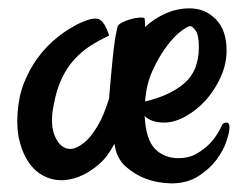

<svg xmlns="http://www.w3.org/2000/svg" viewBox="-20 -422 586 453"><path d="M521.5 -121.1Q521.5 -110.4 514.2 -88.4Q506.8 -66.4 490.2 -44.4Q473.6 -22.5 447.3 -5.9Q420.9 10.7 383.8 10.7Q349.6 9.8 322.3 -1Q298.8 -9.8 276.9 -28.8Q254.9 -47.9 250 -83Q234.4 -52.7 214.8 -35.6Q195.3 -18.6 176.8 -9.8Q155.3 1 132.8 2.9Q108.4 4.9 86.4 -5.4Q64.5 -15.6 49.3 -36.6Q34.2 -57.6 26.4 -87.9Q18.6 -118.2 21.5 -156.2Q24.4 -196.3 37.1 -227.5Q49.8 -258.8 67.4 -283.2Q85 -307.6 104.5 -324.7Q124 -341.8 142.1 -353Q160.2 -364.3 173.3 -369.6Q186.5 -375 190.4 -376Q201.2 -378.9 209 -377.9Q216.8 -377 222.7 -369.1Q224.6 -366.2 227.5 -362.3Q229.5 -358.4 232.4 -352.1Q235.4 -345.7 237.3 -337.9Q213.9 -327.1 193.4 -314Q172.9 -300.8 155.8 -282.2Q138.7 -263.7 126 -237.3Q113.3 -210.9 106.4 -172.9Q96.7 -125 111.8 -95.7Q127 -66.4 153.3 -71.3Q168.9 -76.2 183.6 -89.8Q196.3 -101.6 210.4 -125Q224.6 -148.4 237.3 -189.5Q242.2 -248 245.6 -281.7Q249 -315.4 252 -333Q255.9 -353.5 257.8 -360.4Q260.7 -365.2 269.5 -369.6Q278.3 -374 289.1 -377Q299.8 -379.9 308.6 -380.4Q317.4 -380.9 320.3 -379.9Q322.3 -378.9 322.3 -358.4Q344.7 -378.9 371.6 -390.6Q398.4 -402.3 427.7 -402.3Q463.9 -402.3 489.3 -376.5Q514.6 -350.6 514.6 -302.7Q514.6 -271.5 501 -240.7Q487.3 -210 465.8 -186Q444.3 -162.1 418 -147.5Q391.6 -132.8 367.2 -132.8Q336.9 -132.8 321.3 -148.4Q324.2 -92.8 345.7 -70.8Q367.2 -48.8 401.4 -48.8Q424.8 -48.8 442.4 -58.6Q460 -68.4 472.7 -81.1Q485.4 -93.8 493.2 -106.9Q501 -120.1 503.9 -127Q506.8 -132.8 514.2 -132.8Q521.5 -132.8 521.5 -121.1ZM428.7 -360.4Q422.9 -360.4 406.7 -348.1Q390.6 -335.9 373 -312.5Q355.5 -289.1 340.3 -256.3Q325.2 -223.6 322.3 -182.6Q380.9 -196.3 415 -225.6Q449.2 -254.9 449.2 -311.5Q449.2 -339.8 441.4 -350.1Q433.6 -360.4 428.7 -360.4Z"/></svg>

Font: Rancho
Style: Regular
Weight: 400
Designer: Font Diner, Inc
Foundry: Font Diner, Inc
Version: Version 1.000